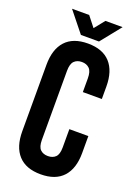

<svg xmlns="http://www.w3.org/2000/svg" viewBox="-160 -914 707 988"><g transform="rotate(20 193.0 -420.0)"><path d="M359 -261V-168Q359 -83 317.5 -37.5Q276 8 195 8Q114 8 72.5 -37.5Q31 -83 31 -168V-532Q31 -617 72.5 -662.5Q114 -708 195 -708Q276 -708 317.5 -662.5Q359 -617 359 -532V-464H255V-539Q255 -577 239.5 -592.5Q224 -608 198 -608Q172 -608 156.5 -592.5Q141 -577 141 -539V-161Q141 -123 156.5 -108Q172 -93 198 -93Q224 -93 239.5 -108Q255 -123 255 -161V-261ZM150 -848 194 -792 239 -848H333L244 -737H145L56 -848Z"/></g></svg>

Font: Bebas Neue
Style: Regular
Weight: 400
Designer: Ryoichi Tsunekawa
Foundry: Ryoichi Tsunekawa
Version: Version 1.300